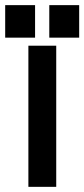

<svg xmlns="http://www.w3.org/2000/svg" viewBox="-47 -704 327 744"><path d="M88.9 -684.1V-558.1H-26.9V-684.1ZM259.8 -684.1V-558.1H144V-684.1ZM170.9 -526.9V20H63V-526.9Z"/></svg>

Font: D-DIN-PRO SemiBold
Style: Bold
Weight: 600
Designer: datto
Foundry: CyberFei
Version: Version 1.000;hotconv 1.0.109;makeotfexe 2.5.65596